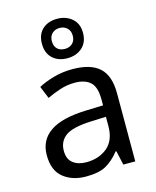

<svg xmlns="http://www.w3.org/2000/svg" viewBox="-122 -900 805 993"><g transform="rotate(-15 280.5 -403.5)"><path d="M288 -545Q386 -545 433 -502Q480 -459 480 -365V0H416L399 -76H395Q360 -32 321.5 -11Q283 10 215 10Q142 10 94 -28.5Q46 -67 46 -149Q46 -229 109 -272.5Q172 -316 303 -320L394 -323V-355Q394 -422 365 -448Q336 -474 283 -474Q241 -474 203 -461.5Q165 -449 132 -433L105 -499Q140 -518 188 -531.5Q236 -545 288 -545ZM314 -259Q214 -255 175.5 -227Q137 -199 137 -148Q137 -103 164.5 -82Q192 -61 235 -61Q303 -61 348 -98.5Q393 -136 393 -214V-262ZM280 -606Q231 -606 201 -634Q171 -662 171 -712Q171 -762 201 -789.5Q231 -817 280 -817Q327 -817 359 -789.5Q391 -762 391 -713Q391 -662 359.5 -634Q328 -606 280 -606ZM280 -656Q305 -656 320.5 -671Q336 -686 336 -712Q336 -738 320 -753Q304 -768 280 -768Q256 -768 240 -753Q224 -738 224 -712Q224 -686 238.5 -671Q253 -656 280 -656Z"/></g></svg>

Font: Noto Sans Hebrew Droid
Style: Regular
Weight: 400
Designer: Monotype Design Team
Foundry: Monotype Imaging Inc.
Version: Version 1.100